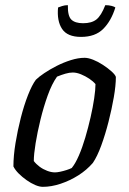

<svg xmlns="http://www.w3.org/2000/svg" viewBox="-20 -724 499 744"><path d="M146 0Q133 0 116.5 -7Q100 -14 83 -26Q66 -38 52.5 -51.5Q39 -65 32 -79Q32 -120 40 -169Q48 -218 60.5 -267Q73 -316 88.5 -355.5Q104 -395 119 -415Q130 -426 151.5 -440.5Q173 -455 199.5 -468.5Q226 -482 254.5 -491Q283 -500 308 -500Q322 -500 341 -492.5Q360 -485 379 -472.5Q398 -460 412 -447.5Q426 -435 429 -426Q429 -393 421 -347Q413 -301 400.5 -252Q388 -203 372.5 -160.5Q357 -118 340 -93Q316 -65 283.5 -44.5Q251 -24 215 -12Q179 0 146 0ZM193 -56Q201 -56 213 -58.5Q225 -61 237.5 -65Q250 -69 258 -73Q272 -90 285.5 -121Q299 -152 310.5 -191Q322 -230 331 -269.5Q340 -309 345 -343Q350 -377 350 -398Q341 -409 326 -419Q311 -429 294 -436Q277 -443 262 -443Q249 -443 233.5 -438.5Q218 -434 201 -427Q181 -399 165 -354.5Q149 -310 137 -261Q125 -212 118 -169Q111 -126 111 -100Q120 -88 133.5 -78Q147 -68 163 -62Q179 -56 193 -56ZM294 -581Q241 -581 220.5 -612Q200 -643 205 -695Q210 -697 220.5 -700.5Q231 -704 243 -704Q242 -662 256.5 -648Q271 -634 302 -634Q335 -634 353.5 -648.5Q372 -663 388 -704Q402 -704 413 -701Q424 -698 427 -695Q411 -643 380 -612Q349 -581 294 -581Z"/></svg>

Font: Texturina 12pt Light
Style: Italic
Weight: 300
Italic angle: -11°
Designer: Guillermo Torres Carreño
Foundry: Omnibus-Type
Version: Version 1.002